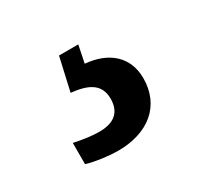

<svg xmlns="http://www.w3.org/2000/svg" viewBox="-68 -97 446 423"><g transform="rotate(-30 154.5 114.5)"><path d="M127 238C204 238 255 197 255 127C255 73 218 40 159 35L168 -9H119L100 75C140 79 170 91 170 130C170 166 148 181 112 181C95 181 72 178 49 173V227C72 234 107 238 127 238Z"/></g></svg>

Font: Noto Serif Armenian SemiCondensed SemiBold
Style: Regular
Weight: 600
Width: 4
Designer: Monotype Design Team
Foundry: Monotype Imaging Inc.
Version: Version 2.008